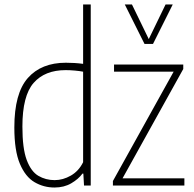

<svg xmlns="http://www.w3.org/2000/svg" viewBox="-20 -828 868 857"><path d="M223 9Q175 9 134.2 -14.8Q93.5 -38.5 68.8 -96.8Q44 -155 44 -259Q44 -411.5 104.2 -479.8Q164.5 -548 274 -548Q292 -548 312.5 -546.8Q333 -545.5 351 -543V-808H385V0H355L352 -53H348Q330 -28.5 298 -9.8Q266 9 223 9ZM224 -24Q261 -24 296.2 -44.2Q331.5 -64.5 351 -104V-508Q336 -511 314 -513Q292 -515 273 -515Q180 -515 130 -457.8Q80 -400.5 80 -263Q80 -165.5 99.2 -114Q118.5 -62.5 151.2 -43.2Q184 -24 224 -24ZM484 0V-20L755 -508H489V-540H798V-520L527 -32H803V0ZM625 -632 537 -808H569L644 -653.5L719 -808H751L663 -632Z"/></svg>

Font: Encode Sans Condensed Thin
Style: Regular
Weight: 100
Width: 3
Designer: Multiple Designers
Foundry: Impallari Type
Version: Version 3.000; ttfautohint (v1.8.3) -l 8 -r 50 -G 200 -x 14 